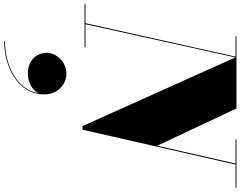

<svg xmlns="http://www.w3.org/2000/svg" viewBox="-180 -650 1187 948"><g transform="rotate(90 414.0 -176.5)"><path d="M-40 -4.5V0H174V-4.5H60L224 -744.5L563 10H581L753 -745.5H867.5V-750H629V-745.5H748L660 -359L476 -750H120V-745.5H220L55 -4.5ZM201.5 187C201.5 239.5 241 280 303.5 280C339 280 386 263 401 225C384 337.5 257.5 393 143.5 393V397C267.5 397 406.5 331 406.5 199C406.5 133 358 89.5 303 89.5C248.5 89.5 201.5 137 201.5 187Z"/></g></svg>

Font: Bodoni* 36pt Fatface
Style: Italic
Weight: 900
Italic angle: -13°
Version: Version 2.3